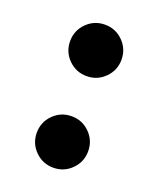

<svg xmlns="http://www.w3.org/2000/svg" viewBox="-97 -546 487 591"><g transform="rotate(20 146.5 -250.0)"><path d="M146.7 -15.8Q111.7 -15.8 87.1 -40.4Q62.5 -65 62.5 -100Q62.5 -135 87.1 -159.6Q111.7 -184.2 146.7 -184.2Q181.7 -184.2 206.2 -159.6Q230.8 -135 230.8 -100Q230.8 -65 206.2 -40.4Q181.7 -15.8 146.7 -15.8ZM146.7 -315.8Q111.7 -315.8 87.1 -340.4Q62.5 -365 62.5 -400Q62.5 -435 87.1 -459.6Q111.7 -484.2 146.7 -484.2Q181.7 -484.2 206.2 -459.6Q230.8 -435 230.8 -400Q230.8 -365 206.2 -340.4Q181.7 -315.8 146.7 -315.8Z"/></g></svg>

Font: Funnel Sans
Style: Bold
Weight: 700
Designer: NORD ID, Kristian Moeller
Foundry: Dicotype
Version: Version 1.000